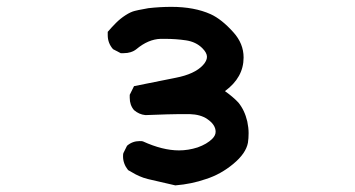

<svg xmlns="http://www.w3.org/2000/svg" viewBox="-20 -526 1040 563"><path d="M694.3 -357.4Q694.3 -298.8 639.6 -258.8Q663.1 -242.2 678.7 -225.6Q697.3 -203.1 705.1 -169.9Q709 -151.4 709 -135.7Q709 -120.1 707 -107.4Q701.2 -76.2 664.1 -45.4Q627 -14.6 584 -1Q542 13.7 494.1 17.6Q420.9 1 413.6 -1Q406.2 -2.9 400.4 -4.9Q394.5 -6.8 389.2 -9.3Q383.8 -11.7 377.9 -14.6Q367.2 -20.5 355.5 -27.3Q340.8 -45.9 340.8 -67.4Q340.8 -75.2 341.8 -77.1L352.5 -98.6Q368.2 -112.3 389.6 -112.3Q397.5 -112.3 399.4 -111.3Q457 -85 504.9 -85Q532.2 -85 559.6 -93.8Q586.9 -103.5 602.5 -119.1Q612.3 -128.9 612.3 -139.6Q612.3 -160.2 587.9 -176.8Q568.4 -190.4 536.1 -191.4Q529.3 -191.4 505.9 -191.4Q482.4 -191.4 407.2 -188.5Q407.2 -188.5 406.2 -188.5Q387.7 -190.4 373 -203.1Q360.4 -217.8 360.4 -239.3Q360.4 -242.2 360.4 -248L373 -273.4L495.1 -297.9Q550.8 -308.6 575.2 -335Q586.9 -347.7 586.9 -359.4Q586.9 -371.1 573.2 -384.8Q554.7 -403.3 525.4 -407.7Q496.1 -412.1 462.9 -412.1Q457 -412.1 451.2 -412.1Q415 -411.1 379.9 -381.8Q365.2 -370.1 342.8 -370.1Q339.8 -370.1 334 -370.1L311.5 -381.8Q295.9 -399.4 295.9 -422.9Q295.9 -425.8 295.9 -432.6Q307.6 -446.3 320.3 -459Q333 -471.7 348.1 -481.4Q363.3 -491.2 375.5 -494.1Q387.7 -497.1 396.5 -498.5Q405.3 -500 415 -502Q449.2 -505.9 482.4 -505.9Q549.8 -505.9 597.7 -484.4Q629.9 -469.7 664.1 -431.6Q694.3 -398.4 694.3 -357.4Z"/></svg>

Font: JasonHandwriting2
Style: SemiBold
Weight: 600
Version: Version 1.04.7